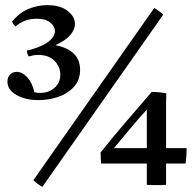

<svg xmlns="http://www.w3.org/2000/svg" viewBox="-20 -719 762 748"><path d="M85 -522 105 -527Q151 -541 172.5 -559.5Q194 -578 194 -598Q194 -616 176 -631Q158 -646 123 -646Q74 -646 41 -616Q35 -621 32 -625.5Q29 -630 27 -635Q56 -670 91.5 -684.5Q127 -699 163 -699Q215 -699 243.5 -676.5Q272 -654 272 -626Q272 -604 253.5 -582.5Q235 -561 196 -543Q292 -524 292 -447Q292 -406 267 -379.5Q242 -353 205 -341Q168 -329 130 -329Q79 -329 44 -349Q9 -369 9 -401Q9 -418 19 -428.5Q29 -439 45 -439Q66 -439 85.5 -418.5Q105 -398 114 -360Q120 -358 126.5 -357.5Q133 -357 137 -357Q169 -357 192 -376.5Q215 -396 215 -428Q215 -458 193 -481.5Q171 -505 128 -505Q116 -505 108 -503Q100 -501 92 -499Q85 -509 85 -522ZM616 -662 145 9Q127 -1 110 -17L581 -688Q590 -682 599 -676Q608 -670 616 -662ZM589 2Q581 2 570.5 2Q560 2 552 1V-82H374Q373 -91 372.5 -104Q372 -117 372 -125Q421 -187 470 -243.5Q519 -300 571 -361Q603 -361 628 -355Q627 -332 627 -320Q627 -308 627 -299V-142H707Q707 -126 706 -111Q705 -96 703 -82H627V1Q618 2 608.5 2Q599 2 589 2ZM552 -142V-292Q518 -255 486.5 -217Q455 -179 424 -142Z"/></svg>

Font: Tiro Kannada
Style: Regular
Weight: 400
Designer: Kannada: John Hudson & Fiona Ross. Latin: John Hudson.
Foundry: Tiro Typeworks Ltd.
Version: Version 1.52